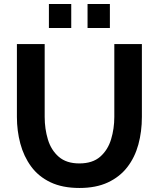

<svg xmlns="http://www.w3.org/2000/svg" viewBox="-20 -929 790 954"><path d="M375 5Q290 5 230.5 -23.5Q171 -52 134.5 -102Q98 -152 81 -215.5Q64 -279 64 -348V-710H202V-348Q202 -289 218 -236Q234 -183 272 -150Q310 -117 374 -117Q440 -117 478 -150.5Q516 -184 532 -237Q548 -290 548 -348V-710H685V-348Q685 -275 667.5 -211Q650 -147 612.5 -98.5Q575 -50 516 -22.5Q457 5 375 5ZM223 -790V-909H334V-790ZM415 -790V-909H526V-790Z"/></svg>

Font: Raleway
Style: Bold
Weight: 700
Designer: Matt McInerney, Pablo Impallari, Rodrigo Fuenzalida
Foundry: Matt McInerney, Pablo Impallari, Rodrigo Fuenzalida
Version: Version 4.026